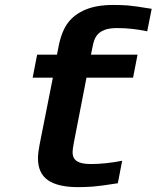

<svg xmlns="http://www.w3.org/2000/svg" viewBox="-20 -749 640 775"><path d="M193.4 -435.5H111.8L129.9 -528.3H210L216.8 -563Q229 -624 255.1 -658Q281.2 -691.9 325.9 -710.4Q370.6 -729 437 -729Q467.8 -729 494.9 -727.1Q522 -725.1 592.3 -713.4L574.2 -622.6Q513.2 -635.7 452.6 -635.7Q420.9 -635.7 401.1 -627.9Q381.3 -620.1 370.1 -605Q358.9 -589.8 353.5 -559.6L347.2 -528.3H535.2L517.1 -435.5H329.1L278.8 -176.8Q272.9 -146.5 272.9 -134.8Q272.9 -109.9 290.5 -98.4Q308.1 -86.9 346.2 -86.9Q406.2 -86.9 473.1 -100.1L455.6 -9.3Q384.3 2 354.5 4.2Q324.7 6.3 294.4 6.3Q213.9 6.3 173.6 -21.7Q133.3 -49.8 133.3 -109.4Q133.3 -132.3 139.6 -164.1Z"/></svg>

Font: Liberation Mono
Style: Bold Italic
Weight: 700
Italic angle: -12°
Monospace: yes
Designer: Steve Matteson
Foundry: Ascender Corporation
Version: Version 2.1.5